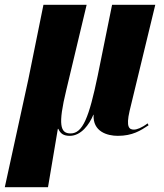

<svg xmlns="http://www.w3.org/2000/svg" viewBox="-47 -556 682 800"><path d="M-27 224H153L194 -19H196C205 1 218 10 244 10C290 10 325 -36 342 -78H343C339 -8 399 10 444 10C505 10 539 -12 572 -34L568 -42C543 -23 523 -16 511 -16C492 -16 477 -25 493 -94L600 -536H420L360 -240C324 -67 298 0 247 0C204 0 194 -36 229 -180L314 -536H134L71 -225Z"/></svg>

Font: Noto Serif Display Condensed Black
Style: Italic
Weight: 900
Width: 3
Italic angle: -12°
Designer: Monotype Design Team
Foundry: Monotype Imaging Inc.
Version: Version 2.009